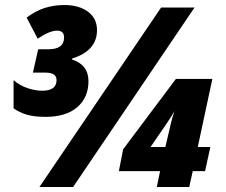

<svg xmlns="http://www.w3.org/2000/svg" viewBox="-20 -744 900 764"><path d="M271 0 754 -714H621L137 0ZM733 0 747 -63H796L817 -159H767L825 -430H680L470 -150L453 -63H617L604 0ZM332 -421Q332 -486 267 -507V-511Q366 -542 366 -624Q366 -671 330 -697.5Q294 -724 236 -724Q195 -724 158.5 -712.5Q122 -701 86 -674L130 -590Q177 -622 207 -622Q235 -622 235 -595Q235 -548 173 -548H132L111 -455H162Q205 -455 205 -425Q205 -383 148 -383Q120 -383 89 -393.5Q58 -404 34 -425V-313Q58 -296 87.5 -287.5Q117 -279 161 -279Q243 -279 287.5 -317.5Q332 -356 332 -421ZM638 -245Q646 -257 657 -273.5Q668 -290 674 -302Q670 -290 665 -272.5Q660 -255 657 -240L638 -159H579Z"/></svg>

Font: Noto Sans Display SemiCondensed Black
Style: Italic
Weight: 900
Width: 4
Designer: Monotype Design team
Foundry: Monotype Imaging Inc.
Version: 1.000